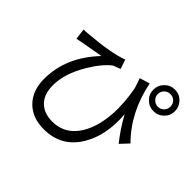

<svg xmlns="http://www.w3.org/2000/svg" viewBox="-188 -1071 1377 1377"><g transform="rotate(45 500.0 -382.5)"><path d="M709 -719Q758 -475 916 -317L858 -255Q790 -340 738 -436Q754 -237 673 -101Q582 51 404 51Q287 51 218 -19Q150 -89 150 -207Q150 -429 325 -613L165 -585L111 -574L100 -657Q125 -657 152 -660Q361 -677 464 -716L488 -645Q427 -621 437 -627Q373 -581 308 -473Q227 -338 227 -218Q227 -123 281 -74Q329 -31 407 -31Q560 -31 632 -191Q705 -356 658 -618L632 -695ZM914 -661Q932 -679 932 -706Q932 -733 914 -752Q895 -770 868 -770Q842 -770 823 -752Q804 -733 804 -706Q804 -679 823 -661Q842 -642 868 -642Q895 -642 914 -661ZM946 -784Q978 -751 978 -706Q978 -660 946 -629Q914 -597 868 -597Q823 -597 791 -629Q759 -660 759 -706Q759 -751 791 -784Q823 -816 868 -816Q914 -816 946 -784Z"/></g></svg>

Font: Source Han Sans K Regular
Style: Regular
Weight: 400
Designer: Ryoko NISHIZUKA  (kana & ideographs); Paul D. Hunt (Latin, Greek & Cyrillic); Wenlong ZHANG  (bopomofo); Sandoll Communi
Foundry: Adobe Systems Incorporated
Version: Version 1.00 July 18, 2014, initial release